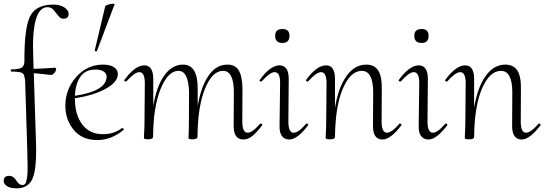

<svg xmlns="http://www.w3.org/2000/svg" viewBox="-50 -751 2965 1046"><path d="M241 -726Q277 -726 300.5 -710.5Q324 -695 324 -675Q324 -649 295 -649Q280 -649 268 -664.5Q256 -680 242.5 -696Q229 -712 209 -712Q120 -712 131 -439L133 -376Q182 -377 247 -382Q256 -382 256 -374Q255 -364 245.5 -352.5Q236 -341 225 -343Q155 -351 134 -352L146 21Q151 165 128 220Q105 275 41 275Q6 275 -12 263Q-30 251 -30 235Q-30 207 1 207Q23 207 38.5 232Q54 257 71 257Q82 257 87.5 249.5Q93 242 97 219.5Q101 197 100.5 155.5Q100 114 98 47L87 -306Q85 -343 73 -352Q61 -361 13 -361Q10 -361 9 -364Q8 -367 9 -370Q10 -373 12 -373Q53 -373 68 -382.5Q83 -392 83 -418Q82 -599 114 -662.5Q146 -726 241 -726Z M478 -473Q477 -471 474 -471Q471 -471 468.5 -473Q466 -475 466 -476L523 -716Q525 -724 557 -730Q575 -732 574 -727ZM614 -53Q617 -55 621.5 -51Q626 -47 624 -44Q557 12 480 12Q397 12 351.5 -43.5Q306 -99 306 -175Q306 -265 365.5 -332Q425 -399 511 -399Q550 -399 571.5 -384.5Q593 -370 592 -345Q590 -302 523 -266Q456 -230 358 -216V-215Q358 -126 398 -73Q438 -20 510 -20Q572 -20 614 -53ZM470 -372Q415 -372 388 -333Q361 -294 358 -229Q520 -254 530 -324Q534 -348 517 -360Q500 -372 470 -372Z M1367 -77Q1370 -80 1375.5 -76Q1381 -72 1379 -69Q1347 -28 1324 -9.5Q1301 9 1276 9Q1223 9 1223 -65L1224 -248Q1224 -365 1165 -365Q1106 -365 1066.5 -267Q1027 -169 1026 -6Q1026 8 1000 8Q979 8 977 2Q977 1 977.5 -12Q978 -25 978.5 -43Q979 -61 979 -74L980 -248Q977 -365 922 -365Q865 -365 825 -266.5Q785 -168 784 -6Q784 8 758 8Q737 8 734 2L737 -68L739 -297Q739 -358 709 -358Q684 -358 639 -308Q637 -306 633 -307Q629 -308 627.5 -310.5Q626 -313 628 -316Q686 -395 736 -395Q785 -395 785 -320V-173Q802 -279 844.5 -339Q887 -399 947 -399Q1028 -399 1027 -267V-173Q1045 -280 1086.5 -339.5Q1128 -399 1189 -399Q1232 -399 1251 -367Q1270 -335 1271 -267L1270 -89Q1270 -28 1299 -28Q1325 -28 1367 -77Z M1489 -517Q1449 -517 1449 -556Q1449 -593 1489 -593Q1527 -593 1527 -556Q1527 -517 1489 -517ZM1526 9Q1500 9 1486 -10Q1472 -29 1473 -65L1476 -297Q1477 -358 1446 -358Q1421 -358 1376 -308Q1374 -306 1370 -307Q1366 -308 1364.5 -310.5Q1363 -313 1365 -316Q1423 -395 1473 -395Q1523 -395 1523 -320L1521 -89Q1521 -28 1550 -28Q1576 -28 1618 -77Q1620 -79 1623 -78Q1626 -77 1628 -74Q1630 -71 1629 -69Q1570 9 1526 9Z M2126 -77Q2128 -79 2131 -78Q2134 -77 2136 -74Q2138 -71 2137 -69Q2078 9 2034 9Q1982 9 1982 -65L1983 -248Q1983 -365 1921 -365Q1860 -365 1818.5 -270Q1777 -175 1775 -6Q1775 8 1749 8Q1727 8 1724 2Q1724 1 1724.5 -11Q1725 -23 1726 -41Q1727 -59 1727 -74L1729 -297Q1729 -358 1699 -358Q1674 -358 1629 -308Q1627 -306 1623 -307Q1619 -308 1617.5 -310.5Q1616 -313 1618 -316Q1676 -395 1726 -395Q1775 -395 1775 -320V-164Q1793 -274 1837.5 -336.5Q1882 -399 1945 -399Q1989 -399 2010 -367.5Q2031 -336 2030 -267L2029 -89Q2029 -28 2058 -28Q2084 -28 2126 -77Z M2247 -517Q2207 -517 2207 -556Q2207 -593 2247 -593Q2285 -593 2285 -556Q2285 -517 2247 -517ZM2284 9Q2258 9 2244 -10Q2230 -29 2231 -65L2234 -297Q2235 -358 2204 -358Q2179 -358 2134 -308Q2132 -306 2128 -307Q2124 -308 2122.5 -310.5Q2121 -313 2123 -316Q2181 -395 2231 -395Q2281 -395 2281 -320L2279 -89Q2279 -28 2308 -28Q2334 -28 2376 -77Q2378 -79 2381 -78Q2384 -77 2386 -74Q2388 -71 2387 -69Q2328 9 2284 9Z M2884 -77Q2886 -79 2889 -78Q2892 -77 2894 -74Q2896 -71 2895 -69Q2836 9 2792 9Q2740 9 2740 -65L2741 -248Q2741 -365 2679 -365Q2618 -365 2576.5 -270Q2535 -175 2533 -6Q2533 8 2507 8Q2485 8 2482 2Q2482 1 2482.5 -11Q2483 -23 2484 -41Q2485 -59 2485 -74L2487 -297Q2487 -358 2457 -358Q2432 -358 2387 -308Q2385 -306 2381 -307Q2377 -308 2375.5 -310.5Q2374 -313 2376 -316Q2434 -395 2484 -395Q2533 -395 2533 -320V-164Q2551 -274 2595.5 -336.5Q2640 -399 2703 -399Q2747 -399 2768 -367.5Q2789 -336 2788 -267L2787 -89Q2787 -28 2816 -28Q2842 -28 2884 -77Z"/></svg>

Font: Cormorant Upright Light
Style: Regular
Weight: 300
Designer: Christian Thalmann (Catharsis Fonts)
Foundry: Catharsis Fonts
Version: Version 3.302;PS 003.302;hotconv 1.0.88;makeotf.lib2.5.64775